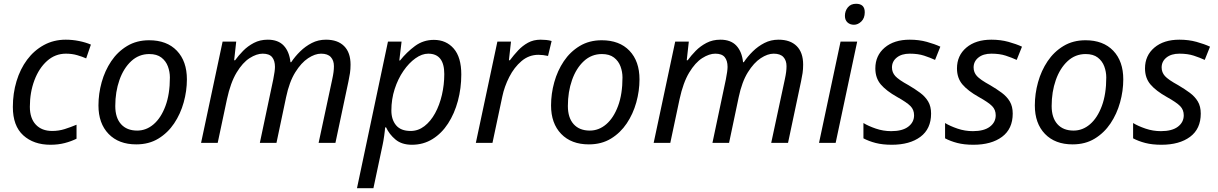

<svg xmlns="http://www.w3.org/2000/svg" viewBox="-20 -756 6443 1016"><path d="M247 10Q158 10 103 -40Q48 -90 48 -190Q48 -262 67.5 -326.5Q87 -391 123.5 -440Q160 -489 212 -517.5Q264 -546 328 -546Q363 -546 398 -539Q433 -532 461 -520L436 -447Q416 -456 388.5 -464Q361 -472 329 -472Q272 -472 229 -433.5Q186 -395 162 -331Q138 -267 138 -191Q138 -130 169.5 -96.5Q201 -63 256 -63Q291 -63 322.5 -73Q354 -83 385 -96V-22Q357 -8 322.5 1Q288 10 247 10Z M701 8Q608 8 554.5 -47.5Q501 -103 501 -198Q501 -260 518 -321Q535 -382 568.5 -432Q602 -482 652.5 -512.5Q703 -543 769 -543Q863 -543 916 -487.5Q969 -432 969 -336Q969 -275 952 -214Q935 -153 901.5 -103Q868 -53 818 -22.5Q768 8 701 8ZM706 -65Q754 -65 793 -98.5Q832 -132 855.5 -195Q879 -258 879 -346Q879 -376 868.5 -404.5Q858 -433 834 -451.5Q810 -470 770 -470Q715 -470 674.5 -432.5Q634 -395 612 -332.5Q590 -270 590 -195Q590 -133 620.5 -99Q651 -65 706 -65Z M1044 0 1158 -536H1230L1219 -437H1224Q1242 -462 1266.5 -487Q1291 -512 1323.5 -529Q1356 -546 1397 -546Q1452 -546 1481.5 -514.5Q1511 -483 1517 -427H1521Q1541 -457 1568.5 -484Q1596 -511 1630 -528.5Q1664 -546 1705 -546Q1767 -546 1801 -512Q1835 -478 1835 -414Q1835 -390 1832 -369.5Q1829 -349 1824 -326L1755 0H1666L1738 -336Q1743 -359 1745 -375Q1747 -391 1747 -406Q1747 -436 1730.5 -454Q1714 -472 1679 -472Q1647 -472 1610.5 -448Q1574 -424 1542.5 -373.5Q1511 -323 1494 -242L1443 0H1355L1426 -336Q1435 -381 1435 -402Q1435 -435 1420 -453.5Q1405 -472 1370 -472Q1338 -472 1301 -448.5Q1264 -425 1232 -372Q1200 -319 1181 -231L1132 0Z M1869 240 2033 -536H2105L2093 -436H2097Q2132 -480 2176 -512.5Q2220 -545 2276 -545Q2341 -545 2381 -499Q2421 -453 2421 -362Q2421 -289 2403 -222Q2385 -155 2351 -102.5Q2317 -50 2268.5 -20Q2220 10 2160 10Q2106 10 2073 -17.5Q2040 -45 2023 -82H2018Q2017 -66 2013 -37.5Q2009 -9 2005 9L1956 240ZM2153 -63Q2193 -63 2226 -88.5Q2259 -114 2282.5 -157Q2306 -200 2318.5 -254Q2331 -308 2331 -364Q2331 -472 2246 -472Q2213 -472 2178.5 -447.5Q2144 -423 2115 -381Q2086 -339 2068.5 -285Q2051 -231 2051 -171Q2051 -123 2076 -93Q2101 -63 2153 -63Z M2498 0 2612 -536H2684L2673 -437H2678Q2699 -465 2722 -489.5Q2745 -514 2774 -530Q2803 -546 2841 -546Q2855 -546 2870.5 -544.5Q2886 -543 2899 -539L2880 -460Q2853 -466 2829 -466Q2779 -466 2740 -433Q2701 -400 2675 -349Q2649 -298 2638 -245L2586 0Z M3096 8Q3003 8 2949.5 -47.5Q2896 -103 2896 -198Q2896 -260 2913 -321Q2930 -382 2963.5 -432Q2997 -482 3047.5 -512.5Q3098 -543 3164 -543Q3258 -543 3311 -487.5Q3364 -432 3364 -336Q3364 -275 3347 -214Q3330 -153 3296.5 -103Q3263 -53 3213 -22.5Q3163 8 3096 8ZM3101 -65Q3149 -65 3188 -98.5Q3227 -132 3250.5 -195Q3274 -258 3274 -346Q3274 -376 3263.5 -404.5Q3253 -433 3229 -451.5Q3205 -470 3165 -470Q3110 -470 3069.5 -432.5Q3029 -395 3007 -332.5Q2985 -270 2985 -195Q2985 -133 3015.5 -99Q3046 -65 3101 -65Z M3439 0 3553 -536H3625L3614 -437H3619Q3637 -462 3661.5 -487Q3686 -512 3718.5 -529Q3751 -546 3792 -546Q3847 -546 3876.5 -514.5Q3906 -483 3912 -427H3916Q3936 -457 3963.5 -484Q3991 -511 4025 -528.5Q4059 -546 4100 -546Q4162 -546 4196 -512Q4230 -478 4230 -414Q4230 -390 4227 -369.5Q4224 -349 4219 -326L4150 0H4061L4133 -336Q4138 -359 4140 -375Q4142 -391 4142 -406Q4142 -436 4125.5 -454Q4109 -472 4074 -472Q4042 -472 4005.5 -448Q3969 -424 3937.5 -373.5Q3906 -323 3889 -242L3838 0H3750L3821 -336Q3830 -381 3830 -402Q3830 -435 3815 -453.5Q3800 -472 3765 -472Q3733 -472 3696 -448.5Q3659 -425 3627 -372Q3595 -319 3576 -231L3527 0Z M4499 -625Q4478 -625 4464.5 -637.5Q4451 -650 4451 -672Q4451 -698 4466.5 -717Q4482 -736 4510 -736Q4556 -736 4556 -691Q4556 -660 4538 -642.5Q4520 -625 4499 -625ZM4314 0 4428 -536H4516L4402 0Z M4699 10Q4650 10 4613.5 0.5Q4577 -9 4549 -24V-105Q4575 -89 4614.5 -75.5Q4654 -62 4696 -62Q4755 -62 4786 -85.5Q4817 -109 4817 -146Q4817 -175 4798 -194.5Q4779 -214 4727 -243Q4670 -275 4641 -309Q4612 -343 4612 -394Q4612 -462 4661.5 -504Q4711 -546 4794 -546Q4843 -546 4884.5 -534.5Q4926 -523 4956 -509L4928 -439Q4902 -451 4870 -461.5Q4838 -472 4794 -472Q4751 -472 4725.5 -451.5Q4700 -431 4700 -399Q4700 -373 4717.5 -353.5Q4735 -334 4788 -305Q4822 -285 4849 -265Q4876 -245 4891.5 -219Q4907 -193 4907 -155Q4907 -74 4850.5 -32Q4794 10 4699 10Z M5131 10Q5082 10 5045.5 0.5Q5009 -9 4981 -24V-105Q5007 -89 5046.5 -75.5Q5086 -62 5128 -62Q5187 -62 5218 -85.5Q5249 -109 5249 -146Q5249 -175 5230 -194.5Q5211 -214 5159 -243Q5102 -275 5073 -309Q5044 -343 5044 -394Q5044 -462 5093.5 -504Q5143 -546 5226 -546Q5275 -546 5316.5 -534.5Q5358 -523 5388 -509L5360 -439Q5334 -451 5302 -461.5Q5270 -472 5226 -472Q5183 -472 5157.5 -451.5Q5132 -431 5132 -399Q5132 -373 5149.5 -353.5Q5167 -334 5220 -305Q5254 -285 5281 -265Q5308 -245 5323.5 -219Q5339 -193 5339 -155Q5339 -74 5282.5 -32Q5226 10 5131 10Z M5656 8Q5563 8 5509.5 -47.5Q5456 -103 5456 -198Q5456 -260 5473 -321Q5490 -382 5523.5 -432Q5557 -482 5607.5 -512.5Q5658 -543 5724 -543Q5818 -543 5871 -487.5Q5924 -432 5924 -336Q5924 -275 5907 -214Q5890 -153 5856.5 -103Q5823 -53 5773 -22.5Q5723 8 5656 8ZM5661 -65Q5709 -65 5748 -98.5Q5787 -132 5810.5 -195Q5834 -258 5834 -346Q5834 -376 5823.5 -404.5Q5813 -433 5789 -451.5Q5765 -470 5725 -470Q5670 -470 5629.5 -432.5Q5589 -395 5567 -332.5Q5545 -270 5545 -195Q5545 -133 5575.5 -99Q5606 -65 5661 -65Z M6126 10Q6077 10 6040.5 0.5Q6004 -9 5976 -24V-105Q6002 -89 6041.5 -75.5Q6081 -62 6123 -62Q6182 -62 6213 -85.5Q6244 -109 6244 -146Q6244 -175 6225 -194.5Q6206 -214 6154 -243Q6097 -275 6068 -309Q6039 -343 6039 -394Q6039 -462 6088.5 -504Q6138 -546 6221 -546Q6270 -546 6311.5 -534.5Q6353 -523 6383 -509L6355 -439Q6329 -451 6297 -461.5Q6265 -472 6221 -472Q6178 -472 6152.5 -451.5Q6127 -431 6127 -399Q6127 -373 6144.5 -353.5Q6162 -334 6215 -305Q6249 -285 6276 -265Q6303 -245 6318.5 -219Q6334 -193 6334 -155Q6334 -74 6277.5 -32Q6221 10 6126 10Z"/></svg>

Font: Noto IKEA Latin
Style: Italic
Weight: 400
Italic angle: -12°
Designer: Monotype Design Team
Foundry: Monotype Imaging Inc.
Version: Version 1.0